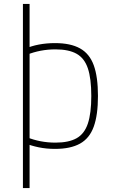

<svg xmlns="http://www.w3.org/2000/svg" viewBox="-20 -750 590 980"><path d="M261 10Q217 10 178 2Q139 -6 108 -19L119 -49Q151 -36 187.5 -29Q224 -22 263 -22Q331 -22 371 -44.5Q411 -67 428.5 -119.5Q446 -172 446 -260Q446 -349 428.5 -401Q411 -453 371 -475.5Q331 -498 263 -498Q224 -498 187.5 -491Q151 -484 119 -471L108 -501Q139 -515 178 -522.5Q217 -530 261 -530Q340 -530 388.5 -503Q437 -476 458.5 -417Q480 -358 480 -260Q480 -163 458.5 -103.5Q437 -44 388.5 -17Q340 10 261 10ZM97 210V-730H131V210Z"/></svg>

Font: M PLUS Code Latin SemiExpanded ExtraLight
Style: Regular
Weight: 250
Width: 6
Designer: Coji Morishita
Foundry: UNDERFOREST DESIGN
Version: Version 1.002; ttfautohint (v1.8.3)